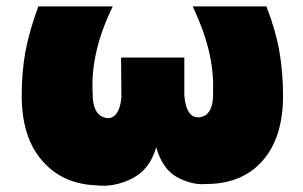

<svg xmlns="http://www.w3.org/2000/svg" viewBox="-20 -566 948 601"><path d="M625 10Q583 14 536 -10.5Q489 -35 469 -105Q449 -35 393 -7Q337 21 280 14Q175 10 111.5 -63.5Q48 -137 48 -266Q48 -341 59.5 -404Q71 -467 100 -546H333Q263 -403 270 -276Q269 -200 318 -196Q354 -198 360 -261L359 -386H557V-267Q563 -194 606 -199Q650 -206 647 -283Q651 -405 583 -546H814Q843 -471 854.5 -405Q866 -339 866 -266Q866 -136 802 -63Q738 10 625 10Z"/></svg>

Font: AtCorfu Sans
Style: AtCorfu Sans Black
Weight: 900
Designer: Kostas Teopoulos
Foundry: Kostas Teopoulos
Version: Version 1.00 July 8, 2025, initial release